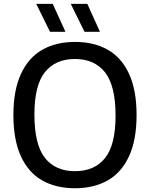

<svg xmlns="http://www.w3.org/2000/svg" viewBox="-20 -967 778 996"><path d="M49.5 -370Q49.5 -499 88.8 -583.8Q128 -668.5 199.5 -709Q271 -749.5 369 -749.5Q467.5 -749.5 539 -709Q610.5 -668.5 649.5 -583.8Q688.5 -499 688.5 -370Q688.5 -241 649.2 -156.2Q610 -71.5 538.5 -31Q467 9.5 369 9.5Q270.5 9.5 199 -31Q127.5 -71.5 88.5 -156.2Q49.5 -241 49.5 -370ZM579.5 -367Q579.5 -522.5 524.8 -591.8Q470 -661 369 -661Q268 -661 213.2 -593Q158.5 -525 158.5 -373Q158.5 -217 213 -148Q267.5 -79 369 -79Q470.5 -79 525 -147.2Q579.5 -215.5 579.5 -367ZM239.5 -802 168 -947H253.5L319.5 -802ZM418.5 -802 347 -947H433L498.5 -802Z"/></svg>

Font: Encode Sans Medium
Style: Regular
Weight: 500
Designer: Multiple Designers
Foundry: Impallari Type
Version: Version 2.000